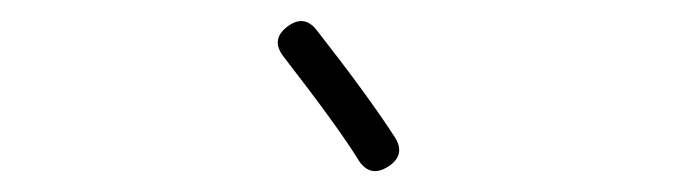

<svg xmlns="http://www.w3.org/2000/svg" viewBox="-20 -639 640 181"><path d="M318 -488Q299 -519 247 -586Q235 -602 251 -614Q267 -626 279 -610Q326 -550 352 -510Q363 -493 346 -482Q329 -471 318 -488Z"/></svg>

Font: Hoogli Light
Style: Regular
Weight: 300
Designer: Anand Singh Naorem
Foundry: Brand New Type
Version: Version 1.00 b007